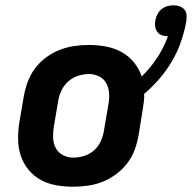

<svg xmlns="http://www.w3.org/2000/svg" viewBox="-20 -698 726 726"><path d="M257 8Q224 8 192.5 2.5Q161 -3 134.5 -17.5Q108 -32 88.5 -55.5Q69 -79 59 -108Q49 -137 48.5 -169.5Q48 -202 53 -234L70 -334Q75 -362 85 -389Q95 -416 112.5 -439.5Q130 -463 154.5 -481Q179 -499 206 -509.5Q233 -520 261 -524Q289 -528 316 -528Q349 -528 381 -522Q413 -516 440 -501Q467 -486 486.5 -462Q506 -438 516 -409Q549 -441 574.5 -480Q600 -519 615 -561Q603 -561 592.5 -564.5Q582 -568 575.5 -576.5Q569 -585 567 -596.5Q565 -608 567 -619Q569 -631 574.5 -642.5Q580 -654 590 -662.5Q600 -671 612 -674.5Q624 -678 636 -678Q648 -678 659.5 -674Q671 -670 678 -661Q685 -652 685.5 -639.5Q686 -627 684 -615Q677 -577 664 -539.5Q651 -502 630.5 -467Q610 -432 583.5 -401Q557 -370 525 -343Q526 -329 524 -314.5Q522 -300 520 -286L504 -186Q499 -158 489 -131Q479 -104 461 -80.5Q443 -57 418.5 -39Q394 -21 367.5 -10.5Q341 0 312.5 4Q284 8 257 8ZM257 -102Q278 -102 298.5 -108.5Q319 -115 335.5 -129.5Q352 -144 361 -164Q370 -184 373 -204L390 -304Q394 -325 392.5 -345.5Q391 -366 382 -383Q373 -400 355 -409Q337 -418 317 -418Q296 -418 275.5 -411.5Q255 -405 238.5 -390.5Q222 -376 212.5 -356Q203 -336 200 -316L183 -216Q180 -195 181 -174.5Q182 -154 191.5 -137Q201 -120 219 -111Q237 -102 257 -102Z"/></svg>

Font: Iosevka XBd Ex Obl
Style: Regular
Weight: 800
Width: 7
Italic angle: -9°
Monospace: yes
Designer: Belleve Invis
Foundry: Belleve Invis
Version: Version 32.5.0; ttfautohint (v1.8.4)